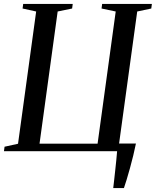

<svg xmlns="http://www.w3.org/2000/svg" viewBox="-22 -763 786 969"><path d="M549.5 186Q551.5 171 554 147.2Q556.5 123.5 559.5 97Q562.5 70.5 565 44.8Q567.5 19 569 0H-2L1 -22.5L69 -37.5L160.5 -705L92 -720L95 -743H345L342 -720L269 -705L177.5 -38H470.5L562 -705L490.5 -720L493.5 -743H744.5L741.5 -720L670.5 -705L579 -38.5H664Q658.5 -10.5 650.5 22Q642.5 54.5 633.8 86.2Q625 118 617 144.2Q609 170.5 603.5 186Z"/></svg>

Font: Merriweather 120pt
Style: Italic
Weight: 400
Italic angle: -7.8°
Version: Version 2.101